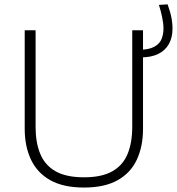

<svg xmlns="http://www.w3.org/2000/svg" viewBox="-20 -852 812 882"><path d="M366 9.5Q271 9.5 211 -24.2Q151 -58 122.2 -119Q93.5 -180 93.5 -260Q93.5 -282 93.5 -316Q93.5 -350 93.5 -391Q93.5 -432 93.5 -475Q93.5 -541 93.5 -597Q93.5 -653 93.5 -713H143.5Q143.5 -653 143.5 -597Q143.5 -541 143.5 -475V-269Q143.5 -197 165 -145Q186.5 -93 235.2 -65.2Q284 -37.5 366 -37.5Q447.5 -37.5 496.2 -65.2Q545 -93 566.2 -145Q587.5 -197 587.5 -270V-475Q587.5 -541 587.5 -597Q587.5 -653 587.5 -713H637Q637 -653 637 -597Q637 -541 637 -475Q637 -432 637 -390.8Q637 -349.5 637 -315.5Q637 -281.5 637 -260Q637 -180 608.8 -119Q580.5 -58 520.5 -24.2Q460.5 9.5 366 9.5ZM629 -588.5 613.5 -623Q662.5 -623 688 -636.8Q713.5 -650.5 722.2 -672.8Q731 -695 731 -721Q731 -744.5 724.5 -774.8Q718 -805 710 -829.5L750 -832Q756 -815.5 761.2 -797.2Q766.5 -779 769.5 -759.5Q772.5 -740 772.5 -721Q772.5 -679.5 755.8 -649.8Q739 -620 706.8 -604.2Q674.5 -588.5 629 -588.5Z"/></svg>

Font: Commissioner Thin ExtraLight
Style: Regular
Weight: 250
Version: Version 1.000